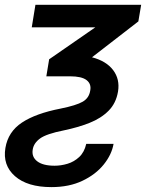

<svg xmlns="http://www.w3.org/2000/svg" viewBox="-28 -548 600 781"><path d="M116.1 -528.4H546.2L534.8 -460.9L346.2 -315Q404.5 -299.7 432.4 -262.6Q460.2 -225.5 452.1 -175.8Q444.2 -128.2 413.7 -97.5Q383.2 -66.8 336.5 -48.3Q289.8 -29.8 232.2 -17.8Q160.5 -3.6 134.8 15.4Q109 34.4 105.1 60.4Q100.1 90.2 123.4 108.1Q146.7 126.1 194.2 126.1Q220.2 126.1 246.8 118.1Q273.4 110.1 294.2 90.7Q315 71.4 322.8 37.3H433.9Q426.5 80.6 394 121.1Q361.5 161.6 307.5 187.3Q253.6 213.1 181.1 213.1Q83.5 213.1 32.8 168.5Q-17.8 123.9 -6 53.6Q5 -12.1 61.3 -49.4Q117.5 -86.6 218 -106.2Q282.7 -119.3 308.6 -134.4Q334.5 -149.5 339.1 -180Q344.1 -206.7 324.2 -222.1Q304.3 -237.6 256.7 -237.6H160.5L171.9 -306.8L359.7 -436.8H101.2Z"/></svg>

Font: Inter UI Medium
Style: Italic
Weight: 500
Italic angle: 9.39999°
Designer: Rasmus Andersson
Foundry: rsms
Version: 3.2;8d6f07862